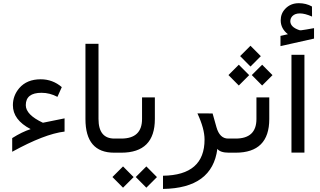

<svg xmlns="http://www.w3.org/2000/svg" viewBox="-20 -971 2033 1221"><path d="M57.6 -5.9C194.7 -81.4 305.7 -124.2 390.6 -134.3V-218.3L252.9 -190.4C180.3 -224.3 144 -261.6 144 -302.2C144 -354.7 177.4 -380.9 244.1 -380.9C279.3 -380.9 313 -372.2 345.2 -355L373 -417C334.3 -450.2 289.6 -466.8 238.8 -466.8C180.2 -466.8 134.8 -448.1 102.5 -410.6C75.5 -378.7 62 -342.6 62 -302.2C61.7 -240.1 99.3 -189.3 174.8 -149.9C138.3 -138.2 99.3 -119.1 57.6 -92.8Z M726.1 -43V-52.2C726.1 -77.3 722.8 -89.8 716.3 -89.8H707.5C640.1 -89.8 606.4 -131.5 606.4 -214.8V-692.4H523.4V-213.9C523.4 -71.3 584.3 0 706.1 0H716.3C723.1 0 726.4 -14.3 726.1 -43Z M751 0C893.6 0 964.8 -71.3 964.8 -213.9V-351.6H883.3V-214.4C883.3 -131.3 839.2 -89.8 751 -89.8H709C683.6 -89.8 670.9 -77.3 670.9 -52.2V-43C670.9 -14.3 683.6 0 709 0ZM843.4 154.7 910.7 222.6 978.1 155.2 910.7 87.3ZM695 154.7 762.4 222.6 829.8 155.2 762.4 87.3Z M1362.3 -24.4C1374.3 -8.1 1398.9 0 1436 0H1444.3C1450.8 0 1454.1 -14.3 1454.1 -43V-54.7C1454.1 -78.1 1450.8 -89.8 1444.3 -89.8H1430.7C1394.9 -89.8 1370.1 -114.1 1356.4 -162.6L1332 -249.5L1235.4 -250C1265.6 -185.2 1280.8 -129.9 1280.8 -84C1281.1 67.4 1193 144.2 1016.6 146.5V230.5C1225.6 227.5 1340.8 142.6 1362.3 -24.4Z M1478.5 0C1621.1 0 1692.4 -71.3 1692.4 -213.9V-351.6H1610.8V-214.4C1610.8 -131.3 1566.7 -89.8 1478.5 -89.8H1436.5C1411.1 -89.8 1398.4 -77.3 1398.4 -52.2V-43C1398.4 -14.3 1411.1 0 1436.5 0ZM1507.1 -614.3 1572.9 -547.9 1638.7 -613.8 1572.9 -680.1ZM1581.2 -493.6 1647.1 -427.2 1712.9 -493.1 1647.1 -559.4ZM1432.9 -493.6 1498.7 -427.2 1564.5 -493.1 1498.7 -559.4Z M1833.5 -622.6V-0.4H1916V-622.6ZM1811 -753.4 1763.7 -742.7V-677.7L1977.1 -725.6V-792C1937.7 -784.8 1910 -780.3 1894 -778.3C1889.8 -778 1885.9 -778.5 1882.3 -779.8C1845.5 -792.5 1826.8 -811 1826.2 -835.4C1826.2 -848.5 1830.7 -859.7 1839.8 -869.1C1850.9 -880.2 1866.7 -885.7 1887.2 -885.7C1908.4 -885.7 1934.1 -879.1 1964.4 -865.7L1963.9 -929.7C1939.1 -943.7 1911.3 -950.7 1880.4 -950.7C1845.2 -950.7 1816.4 -938.8 1793.9 -915C1774.7 -894.9 1765.1 -870.4 1765.1 -841.8C1765.1 -806.6 1780.4 -777.2 1811 -753.4Z"/></svg>

Font: Dirooz FD
Style: FD
Weight: 400
Foundry: DejaVu fonts team - Redesigned by Saber Rastikerdar
Version: Version 0.2.1